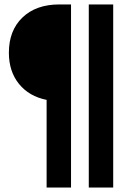

<svg xmlns="http://www.w3.org/2000/svg" viewBox="-20 -695 590 865"><path d="M190 150V-245Q110.8 -260.8 65.4 -317.1Q20 -373.3 20 -457.5Q20 -557.5 81.2 -616.2Q142.5 -675 247.5 -675H300V150ZM380 150V-675H490V150Z"/></svg>

Font: Funnel Sans Light ExtraBold
Style: Regular
Weight: 800
Version: Version 1.000